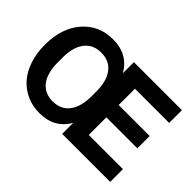

<svg xmlns="http://www.w3.org/2000/svg" viewBox="-123 -983 1287 1287"><g transform="rotate(45 520.0 -340.0)"><path d="M333 9.8Q268.6 9.8 213.6 -14.6Q158.7 -39.1 119.1 -83.7Q79.6 -128.4 57.4 -194.3Q35.2 -260.3 35.2 -339.8Q35.2 -499.5 118.4 -594.7Q201.7 -689.9 333 -689.9Q475.1 -689.9 540 -575.2V-680.2H995.1V-559.1H670.9V-404.8H964.8V-288.1H670.9V-121.1H995.1V0H540V-105Q475.1 9.8 333 9.8ZM180.2 -317.9Q180.2 -218.3 221.9 -163.6Q263.7 -108.9 340.8 -108.9Q417.5 -108.9 459.2 -163.6Q501 -218.3 501 -317.9V-362.8Q501 -462.4 459.2 -516.6Q417.5 -570.8 340.8 -570.8Q263.7 -570.8 221.9 -516.6Q180.2 -462.4 180.2 -362.8Z"/></g></svg>

Font: TASA Orbiter Text
Style: Bold
Weight: 700
Designer: Weizhong Zhang
Version: Version 1.000;Glyphs 3.1.2 (3151)